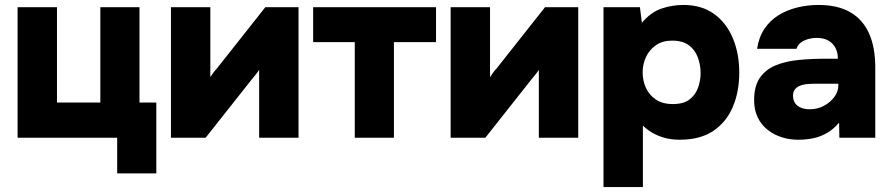

<svg xmlns="http://www.w3.org/2000/svg" viewBox="-20 -556 3603 775"><path d="M453 144V0H51V-527H210V-142H385V-527H543V-142H611V144Z M670 0V-527H829V-245Q835 -254 841.5 -263Q848 -272 855 -279L1051 -527H1185V0H1026V-274Q1019 -263 1011 -253.5Q1003 -244 995 -234L810 0Z M1412 0V-386H1244V-527H1740V-386H1570V0Z M1799 0V-527H1958V-245Q1964 -254 1970.5 -263Q1977 -272 1984 -279L2180 -527H2314V0H2155V-274Q2148 -263 2140 -253.5Q2132 -244 2124 -234L1939 0Z M2416 199V-527H2563L2571 -464Q2606 -506 2649 -521Q2692 -536 2739 -536Q2812 -536 2862 -500Q2912 -464 2938 -402Q2964 -340 2964 -263Q2964 -186 2938 -124.5Q2912 -63 2859 -27.5Q2806 8 2724 8Q2688 8 2659.5 -0.5Q2631 -9 2610 -22Q2589 -35 2575 -49V199ZM2696 -136Q2740 -136 2764 -155Q2788 -174 2798 -203Q2808 -232 2808 -261Q2808 -293 2797 -323.5Q2786 -354 2761 -373Q2736 -392 2693 -392Q2654 -392 2627.5 -373.5Q2601 -355 2587.5 -326Q2574 -297 2574 -264Q2574 -231 2587 -202Q2600 -173 2627 -154.5Q2654 -136 2696 -136Z M3201 8Q3167 8 3135.5 -2Q3104 -12 3078.5 -32Q3053 -52 3038.5 -82Q3024 -112 3024 -152Q3024 -209 3047.5 -242.5Q3071 -276 3111.5 -292.5Q3152 -309 3204 -314Q3256 -319 3312 -319H3362Q3362 -344 3352.5 -362.5Q3343 -381 3324 -392Q3305 -403 3277 -403Q3257 -403 3239.5 -397.5Q3222 -392 3210.5 -382.5Q3199 -373 3195 -359H3036Q3043 -406 3065.5 -439.5Q3088 -473 3121.5 -494Q3155 -515 3197 -525.5Q3239 -536 3283 -536Q3361 -536 3411.5 -507Q3462 -478 3487.5 -422Q3513 -366 3513 -283V0H3368L3367 -61Q3345 -35 3318.5 -19.5Q3292 -4 3263 2Q3234 8 3201 8ZM3249 -115Q3280 -115 3306 -129Q3332 -143 3348 -165Q3364 -187 3364 -212V-218H3267Q3248 -218 3232.5 -216Q3217 -214 3205.5 -208.5Q3194 -203 3187.5 -193.5Q3181 -184 3181 -169Q3181 -152 3189.5 -139.5Q3198 -127 3213.5 -121Q3229 -115 3249 -115Z"/></svg>

Font: Onest ExtraBold
Style: Regular
Weight: 800
Designer: Dmitri Voloshin, Andrey Kudryavtsev
Foundry: Dmitri Voloshin, Andrey Kudryavtsev
Version: Version 1.000;gftools[0.9.33]